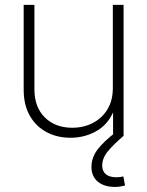

<svg xmlns="http://www.w3.org/2000/svg" viewBox="-20 -549 595 776"><path d="M265.1 7.8Q210.4 7.8 167.5 -15.4Q124.5 -38.6 100.1 -82Q75.7 -125.5 75.7 -185.5V-529.3H119.1V-187.5Q119.1 -116.2 161.1 -74.5Q203.1 -32.7 272 -32.7Q318.4 -32.7 355.7 -52.2Q393.1 -71.8 414.6 -107.7Q436 -143.6 436 -191.9V-529.3H479.5V0H437V-121.1H446.8Q426.8 -55.2 377 -23.7Q327.1 7.8 265.1 7.8ZM444.3 206.5Q400.9 206.5 375.2 185.1Q349.6 163.6 349.6 125.5Q349.6 87.4 375 54.4Q400.4 21.5 446.3 -13.2L479.5 0Q438.5 35.2 415.8 62.7Q393.1 90.3 393.1 120.1Q393.1 142.6 407.5 155Q421.9 167.5 451.7 167.5Q459 167.5 465.8 166.5Q472.7 165.5 478.5 164.1L485.4 200.7Q476.6 203.1 466.3 204.8Q456.1 206.5 444.3 206.5Z"/></svg>

Font: Inter 24pt ExtraLight
Style: Regular
Weight: 250
Designer: Rasmus Andersson
Foundry: rsms
Version: Version 4.001;git-66647c0bb